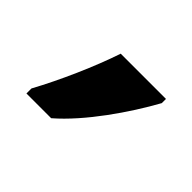

<svg xmlns="http://www.w3.org/2000/svg" viewBox="-53 -796 324 324"><g transform="rotate(45 109.0 -634.0)"><path d="M23 -566V-554H82C125 -591 169 -655 196 -704V-714H88C73 -669 47 -610 23 -566Z"/></g></svg>

Font: Noto Sans UI SemiCondensed Medium
Style: Regular
Weight: 500
Width: 4
Designer: Monotype Design Team
Foundry: Monotype Imaging Inc.
Version: Version 1.901